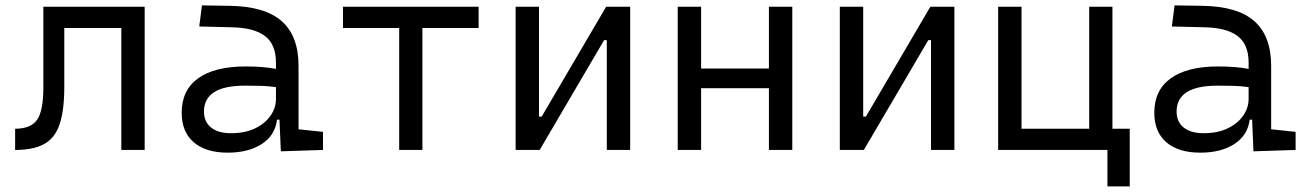

<svg xmlns="http://www.w3.org/2000/svg" viewBox="-20 -542 4728 694"><path d="M34.7 0V-76.7Q91.8 -76.7 114.3 -109.4Q136.7 -142.1 136.7 -225.1V-517.6H502.9V0H418.5V-440.9H212.4V-228.5Q212.4 -143.1 195.6 -93Q178.7 -43 139.9 -21.5Q101.1 0 34.7 0Z M995.1 4.9 990.2 -109.4H981.4Q974.1 -52.2 925.8 -21.2Q877.4 9.8 803.2 9.8Q723.6 9.8 680.2 -27.8Q636.7 -65.4 636.7 -134.3Q636.7 -216.3 696.3 -259Q755.9 -301.8 867.7 -301.8Q931.6 -301.8 977.5 -293V-315.9Q977.5 -381.3 938 -411.6Q898.4 -441.9 816.9 -443.4L700.2 -446.3L710 -522.5L810.5 -521Q938 -519 998.5 -465.3Q1059.1 -411.6 1059.1 -303.7V-74.7L1147.5 -65.4V0ZM977.5 -227.1Q950.7 -231 922.1 -231.7Q893.6 -232.4 865.2 -232.4Q717.3 -232.4 717.3 -138.7Q717.3 -101.6 742.9 -81.1Q768.6 -60.5 814.5 -60.5Q865.7 -60.5 902.1 -78.1Q938.5 -95.7 958 -124Q977.5 -152.3 977.5 -184.1Z M1422.9 0V-440.9H1219.7V-517.6H1710V-440.9H1506.8V0Z M1843.8 0V-517.6H1928.2V-120.6H1938L2170.9 -517.6H2257.8V0H2173.3V-397H2163.6L1930.7 0Z M2759.3 0V-223.1H2514.2V0H2429.7V-517.6H2514.2V-294.4H2759.3V-517.6H2843.8V0Z M3015.6 0V-517.6H3100.1V-120.6H3109.9L3342.8 -517.6H3429.7V0H3345.2V-397H3335.4L3102.5 0Z M3587.9 0V-517.6H3672.4V-76.7H3917V-517.6H4001V-76.7H4063.5V131.8H3982.9V0Z M4510.7 4.9 4505.9 -109.4H4497.1Q4489.7 -52.2 4441.4 -21.2Q4393.1 9.8 4318.8 9.8Q4239.3 9.8 4195.8 -27.8Q4152.3 -65.4 4152.3 -134.3Q4152.3 -216.3 4211.9 -259Q4271.5 -301.8 4383.3 -301.8Q4447.3 -301.8 4493.2 -293V-315.9Q4493.2 -381.3 4453.6 -411.6Q4414.1 -441.9 4332.5 -443.4L4215.8 -446.3L4225.6 -522.5L4326.2 -521Q4453.6 -519 4514.2 -465.3Q4574.7 -411.6 4574.7 -303.7V-74.7L4663.1 -65.4V0ZM4493.2 -227.1Q4466.3 -231 4437.7 -231.7Q4409.2 -232.4 4380.9 -232.4Q4232.9 -232.4 4232.9 -138.7Q4232.9 -101.6 4258.5 -81.1Q4284.2 -60.5 4330.1 -60.5Q4381.3 -60.5 4417.7 -78.1Q4454.1 -95.7 4473.6 -124Q4493.2 -152.3 4493.2 -184.1Z"/></svg>

Font: Cascadia Code NF SemiLight
Style: Regular
Weight: 350
Monospace: yes
Designer: Aaron Bell
Foundry: Saja Typeworks
Version: Version 2404.023; ttfautohint (v1.8.4)